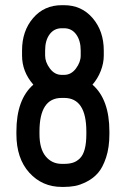

<svg xmlns="http://www.w3.org/2000/svg" viewBox="-20 -716 490 748"><path d="M230 -334.5H220.2Q133.8 -334.5 133.8 -203.6V-193.8Q133.8 -136.2 158 -106.9Q182.1 -77.6 220.7 -77.6H229.5Q250 -77.6 264.4 -82.3Q278.8 -86.9 291.3 -99.1Q303.7 -111.3 310.1 -135Q316.4 -158.7 316.4 -193.8V-203.6Q316.4 -334.5 230 -334.5ZM384.3 -519V-499.5Q384.3 -470.2 372.6 -439.9Q360.8 -409.7 340.3 -386.2Q406.2 -328.6 406.2 -203.6V-193.8Q406.2 -141.6 393.3 -102.5Q380.4 -63.5 361.8 -42.2Q343.3 -21 317.6 -8.1Q292 4.9 271.7 8.5Q251.5 12.2 229.5 12.2H220.7Q144.5 12.2 94.2 -43.2Q43.9 -98.6 43.9 -193.8V-203.6Q43.9 -328.6 109.9 -386.2Q65.9 -436.5 65.9 -499.5V-519.5Q65.9 -595.2 108.9 -645.5Q151.9 -695.8 220.7 -695.8H229.5Q297.9 -695.8 341.1 -645.3Q384.3 -594.7 384.3 -519ZM220.2 -424.3H230Q257.3 -424.3 275.9 -449.2Q294.4 -474.1 294.4 -499.5V-519Q294.4 -557.6 276.9 -581.8Q259.3 -606 229.5 -606H220.7Q190.9 -606 173.3 -582.3Q155.8 -558.6 155.8 -519.5V-499.5Q155.8 -474.1 174.3 -449.2Q192.9 -424.3 220.2 -424.3Z"/></svg>

Font: Anka/Coder Narrow
Style: Bold
Weight: 700
Width: 3
Monospace: yes
Version: Version 001.100